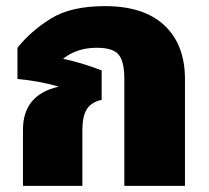

<svg xmlns="http://www.w3.org/2000/svg" viewBox="-20 -607 684 627"><path d="M584 -349V0H386V-350Q386 -406 367.5 -428.5Q349 -451 296 -451Q231 -451 186 -415Q248 -402 312 -377V-281Q277 -273 263 -249.5Q249 -226 249 -183V0H55V-183Q55 -298 172 -324Q107 -343 37 -349V-451Q80 -505 145.5 -546Q211 -587 323 -587Q450 -587 517 -524Q584 -461 584 -349Z"/></svg>

Font: FiraGO Heavy
Style: Regular
Weight: 900
Designer: bBox Type
Foundry: bBox Type GmbH
Version: Version 1.001